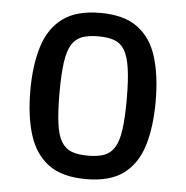

<svg xmlns="http://www.w3.org/2000/svg" viewBox="-47 -643 681 702"><g transform="rotate(5 293.5 -292.0)"><path d="M294 13Q206 13 156 -24Q106 -61 84.5 -129.5Q63 -198 63 -292Q63 -386 84.5 -454.5Q106 -523 156 -560Q206 -597 294 -597Q381 -597 431 -560Q481 -523 502 -454.5Q523 -386 523 -292Q523 -198 502 -129.5Q481 -61 431 -24Q381 13 294 13ZM294 -73Q329 -73 352.5 -81.5Q376 -90 390.5 -113Q405 -136 411 -179.5Q417 -223 417 -292Q417 -361 410.5 -404.5Q404 -448 390 -471Q376 -494 352.5 -502.5Q329 -511 294 -511Q258 -511 234.5 -502.5Q211 -494 196.5 -471Q182 -448 176 -404.5Q170 -361 170 -292Q170 -223 176 -179.5Q182 -136 196.5 -113Q211 -90 234.5 -81.5Q258 -73 294 -73Z"/></g></svg>

Font: Ruda SemiBold
Style: Regular
Weight: 600
Designer: Mariela Monsalve and Angelina Sanchez
Foundry: Mariela Monsalve and Angelina Sanchez
Version: Version 2.001